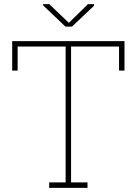

<svg xmlns="http://www.w3.org/2000/svg" viewBox="-20 -910 664 930"><path d="M218.3 0V-26.4H297.9V-684.6H65.4V-567.9H39.1V-710.9H583V-567.9H556.6V-684.6H324.2V-26.4H403.8V0ZM435.1 -890.1V-881.8L328.6 -781.2H296.9L189 -883.8V-890.1H218.3L313.5 -799.3L406.2 -890.1Z"/></svg>

Font: Roboto Slab Thin
Style: Regular
Weight: 100
Designer: Google
Version: Version 2.000; ttfautohint (v1.8.1.43-b0c9)